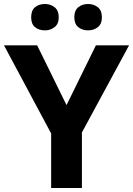

<svg xmlns="http://www.w3.org/2000/svg" viewBox="-20 -941 666 961"><path d="M313 -415 460 -714H626L390 -278V0H236V-273L0 -714H166ZM136 -854Q136 -889 155.5 -905Q175 -921 205 -921Q232 -921 253 -905Q274 -889 274 -854Q274 -821 253 -805Q232 -789 205 -789Q175 -789 155.5 -805Q136 -821 136 -854ZM352 -854Q352 -889 372 -905Q392 -921 421 -921Q449 -921 469.5 -905Q490 -889 490 -854Q490 -821 469.5 -805Q449 -789 421 -789Q392 -789 372 -805Q352 -821 352 -854Z"/></svg>

Font: Noto Sans Thai Looped
Style: Bold
Weight: 700
Designer: Sasikarn Vongin, Ben Mitchell
Foundry: The Fontpad Ltd
Version: Version 1.001; ttfautohint (v1.8.4.7-5d5b)